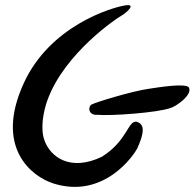

<svg xmlns="http://www.w3.org/2000/svg" viewBox="-20 -718 756 746"><path d="M450 -656C473 -669 512 -705 466 -697C410 -688 173 -616 72 -394C-41 -147 100 -33 188 -5C386 57 503 -119 514 -143C552 -227 529 -238 511 -245C477 -251 476 -172 376 -109C255 -51 177 -106 153 -172C136 -217 148 -283 164 -328C231 -514 440 -651 450 -656ZM714 -378C702 -396 598 -379 558 -373C498 -365 351 -321 334 -311C319 -297 328 -269 358 -272C409 -267 595 -280 644 -299C663 -304 729 -349 714 -378Z"/></svg>

Font: Carybe
Style: Regular
Weight: 400
Designer: Genilson Lima Santos
Foundry: Genilson Lima Santos
Version: Version 1.010;PS 001.010;hotconv 1.0.70;makeotf.lib2.5.58329